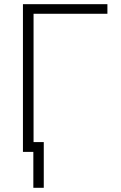

<svg xmlns="http://www.w3.org/2000/svg" viewBox="-20 -727 579 919"><path d="M494.1 -661.1H140.6V-46.9H189.5V171.9H139.6V0H89.8V-707H494.1Z"/></svg>

Font: Pretendard JP ExtraLight
Style: Regular
Weight: 200
Designer: Base glyphs from Inter by Rasmus Andersson; Hangeul glyphs from Noto Sans CJK(Source Han Sans) by Jang Soo-young and Kan
Foundry: Kil Hyung-jin
Version: Version 1.309